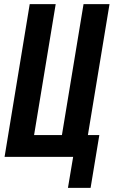

<svg xmlns="http://www.w3.org/2000/svg" viewBox="-20 -755 547 924"><path d="M307 149 332 0H2L123 -735H248L144 -105H278L382 -735H507L403 -105H458L416 149Z"/></svg>

Font: Iosevka SS18 Extrabold
Style: Italic
Weight: 800
Italic angle: -9°
Monospace: yes
Designer: Belleve Invis
Foundry: Belleve Invis
Version: Version 25.1.1; ttfautohint (v1.8.4)